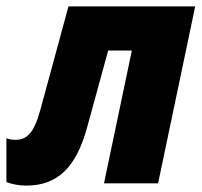

<svg xmlns="http://www.w3.org/2000/svg" viewBox="-50 -573 630 600"><path d="M32 7C130 7 188 -50 222 -174L288 -415H362L275 0H444L560 -553H164L75 -226C56 -157 33 -136 -1 -136C-13 -136 -22 -138 -30 -141V-4C-11 3 10 7 32 7Z"/></svg>

Font: Noto Sans Condensed Black
Style: Italic
Weight: 900
Width: 3
Italic angle: -12°
Designer: Monotype Design Team
Foundry: Monotype Imaging Inc.
Version: Version 2.013